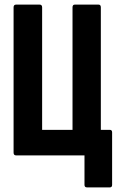

<svg xmlns="http://www.w3.org/2000/svg" viewBox="-20 -675 521 834"><path d="M358 139Q347 139 347 128V0H50Q39 0 39 -12V-643Q39 -655 50 -655H152Q163 -655 163 -643V-111H295V-643Q295 -655 305 -655H408Q418 -655 418 -643V-111H457Q467 -111 467 -100V128Q467 139 457 139Z"/></svg>

Font: Sofia Sans Extra Condensed ExtraBold
Style: Regular
Weight: 800
Designer: Botio Nikoltchev, Ani Petrova
Foundry: lettersoup
Version: Version 4.101; ttfautohint (v1.8.4.7-5d5b)